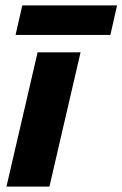

<svg xmlns="http://www.w3.org/2000/svg" viewBox="-20 -695 456 715"><path d="M280 -500 164 0H4L120 -500ZM416 -675 391 -565H38L63 -675Z"/></svg>

Font: Prodigy Sans
Style: Bold Italic
Weight: 700
Italic angle: -13°
Designer: Wei Huang
Foundry: Wei Huang
Version: Version 1.003; ttfautohint (v1.8.3)